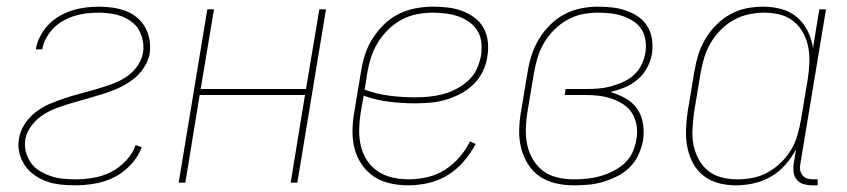

<svg xmlns="http://www.w3.org/2000/svg" viewBox="-20 -548 2540 576"><path d="M204 8Q182 8 160.5 5.5Q139 3 119.5 -4Q100 -11 83 -23Q66 -35 54.5 -52Q43 -69 38 -90Q33 -111 37 -133Q41 -156 54.5 -176.5Q68 -197 87.5 -212Q107 -227 129.5 -236.5Q152 -246 174.5 -253.5Q197 -261 220 -267Q243 -273 265.5 -279.5Q288 -286 311 -294Q334 -302 354.5 -314.5Q375 -327 390 -347Q405 -367 409 -390Q412 -408 408.5 -425.5Q405 -443 397 -457.5Q389 -472 375 -482.5Q361 -493 345 -499Q329 -505 311.5 -507.5Q294 -510 276 -510Q258 -510 240.5 -508Q223 -506 206 -501Q189 -496 172 -487Q155 -478 142 -465Q129 -452 119.5 -435.5Q110 -419 107 -401V-400H88V-402Q91 -421 101 -440Q111 -459 126 -474.5Q141 -490 159.5 -500.5Q178 -511 197.5 -517Q217 -523 237 -525.5Q257 -528 277 -528Q298 -528 318.5 -525Q339 -522 357.5 -515Q376 -508 391 -495.5Q406 -483 415.5 -466Q425 -449 428.5 -428.5Q432 -408 429 -387Q425 -365 411 -344Q397 -323 377.5 -308.5Q358 -294 336 -284Q314 -274 291.5 -267Q269 -260 246.5 -253.5Q224 -247 201 -240.5Q178 -234 155.5 -226Q133 -218 112.5 -205.5Q92 -193 76 -173Q60 -153 56 -131Q53 -111 57.5 -93Q62 -75 72.5 -60Q83 -45 98.5 -35.5Q114 -26 131.5 -20Q149 -14 167.5 -12Q186 -10 206 -10Q232 -10 259.5 -14.5Q287 -19 312 -31.5Q337 -44 357.5 -65.5Q378 -87 387 -113L405 -106Q395 -78 372.5 -54Q350 -30 322 -16Q294 -2 263.5 3Q233 8 204 8Z M516 0 602 -520H622L582 -281H898L938 -520H958L872 0H852L895 -263H579L536 0Z M1205 8Q1177 8 1150 2Q1123 -4 1101.5 -18.5Q1080 -33 1065 -55Q1050 -77 1043.5 -103Q1037 -129 1037.5 -157Q1038 -185 1043 -213L1063 -333Q1067 -359 1075 -384Q1083 -409 1097.5 -432Q1112 -455 1132 -474.5Q1152 -494 1176 -506Q1200 -518 1226.5 -523Q1253 -528 1278 -528Q1301 -528 1323 -525.5Q1345 -523 1365.5 -515.5Q1386 -508 1403.5 -495Q1421 -482 1431 -463.5Q1441 -445 1443.5 -423Q1446 -401 1442 -378Q1439 -356 1428.5 -334Q1418 -312 1400.5 -295Q1383 -278 1361 -266.5Q1339 -255 1316.5 -248.5Q1294 -242 1271 -240Q1248 -238 1225 -238Q1185 -238 1146 -243Q1107 -248 1071 -261L1062 -210Q1058 -185 1057.5 -159.5Q1057 -134 1062.5 -110.5Q1068 -87 1081 -67Q1094 -47 1113.5 -34Q1133 -21 1157 -15.5Q1181 -10 1207 -10Q1234 -10 1262 -16.5Q1290 -23 1314.5 -38.5Q1339 -54 1358.5 -76.5Q1378 -99 1390 -124L1407 -116Q1392 -88 1371 -63.5Q1350 -39 1323 -22.5Q1296 -6 1265.5 1Q1235 8 1205 8ZM1225 -256Q1246 -256 1267 -258Q1288 -260 1308.5 -265.5Q1329 -271 1348.5 -281Q1368 -291 1384.5 -306Q1401 -321 1410 -340.5Q1419 -360 1423 -381Q1426 -401 1424 -420.5Q1422 -440 1412.5 -455.5Q1403 -471 1387.5 -482Q1372 -493 1354.5 -499Q1337 -505 1317.5 -507.5Q1298 -510 1278 -510Q1255 -510 1231.5 -505.5Q1208 -501 1186 -489.5Q1164 -478 1145.5 -460Q1127 -442 1114 -421Q1101 -400 1093.5 -377Q1086 -354 1082 -330L1074 -279Q1109 -266 1147.5 -261Q1186 -256 1225 -256Z M1702 8Q1674 8 1647.5 2Q1621 -4 1599.5 -18.5Q1578 -33 1564 -55.5Q1550 -78 1543.5 -103.5Q1537 -129 1537.5 -157Q1538 -185 1543 -213L1563 -333Q1567 -358 1575 -383Q1583 -408 1597 -431Q1611 -454 1630.5 -473.5Q1650 -493 1674 -505.5Q1698 -518 1723.5 -523Q1749 -528 1774 -528Q1796 -528 1817.5 -525.5Q1839 -523 1859 -516Q1879 -509 1895.5 -497.5Q1912 -486 1922.5 -468.5Q1933 -451 1936 -430Q1939 -409 1936 -387Q1932 -365 1921 -344.5Q1910 -324 1893 -309.5Q1876 -295 1854.5 -286Q1833 -277 1811 -272Q1835 -265 1856.5 -253Q1878 -241 1891.5 -221.5Q1905 -202 1909 -177Q1913 -152 1909 -126Q1905 -105 1895.5 -84Q1886 -63 1869.5 -46.5Q1853 -30 1832 -19.5Q1811 -9 1789.5 -2.5Q1768 4 1746 6Q1724 8 1702 8ZM1702 -10Q1722 -10 1741.5 -12Q1761 -14 1780.5 -19.5Q1800 -25 1819 -34.5Q1838 -44 1853.5 -58Q1869 -72 1877.5 -91Q1886 -110 1889 -129Q1893 -150 1890 -170Q1887 -190 1877.5 -206.5Q1868 -223 1851.5 -234Q1835 -245 1816.5 -251.5Q1798 -258 1778 -260.5Q1758 -263 1737 -263H1674L1677 -281H1740Q1758 -281 1776.5 -282.5Q1795 -284 1813 -289Q1831 -294 1849 -302Q1867 -310 1881.5 -323Q1896 -336 1904.5 -353.5Q1913 -371 1916 -389Q1919 -408 1916.5 -426.5Q1914 -445 1904.5 -460Q1895 -475 1880 -484.5Q1865 -494 1847.5 -500Q1830 -506 1811.5 -508Q1793 -510 1774 -510Q1751 -510 1728 -505.5Q1705 -501 1683 -489Q1661 -477 1643 -459Q1625 -441 1612.5 -420Q1600 -399 1593 -376Q1586 -353 1582 -330L1562 -210Q1558 -185 1557.5 -160Q1557 -135 1562 -112Q1567 -89 1579.5 -68.5Q1592 -48 1610.5 -34.5Q1629 -21 1653 -15.5Q1677 -10 1702 -10Z M2188 8Q2161 8 2136 1.5Q2111 -5 2091 -20.5Q2071 -36 2059 -58.5Q2047 -81 2042 -106.5Q2037 -132 2038 -159Q2039 -186 2043 -213L2063 -333Q2067 -358 2074.5 -382.5Q2082 -407 2095.5 -430Q2109 -453 2128 -472.5Q2147 -492 2170.5 -505Q2194 -518 2219.5 -523Q2245 -528 2270 -528Q2298 -528 2325 -520.5Q2352 -513 2371.5 -496Q2391 -479 2403 -455Q2415 -431 2419 -404L2438 -520H2458L2381 -56Q2379 -47 2380.5 -38Q2382 -29 2387.5 -22Q2393 -15 2401.5 -12.5Q2410 -10 2419 -10H2433V8H2416Q2403 8 2391 4.5Q2379 1 2371 -8Q2363 -17 2361 -30Q2359 -43 2361 -56L2368 -100Q2355 -75 2336 -53.5Q2317 -32 2292.5 -18Q2268 -4 2241 2Q2214 8 2188 8ZM2192 -10Q2215 -10 2238.5 -14.5Q2262 -19 2283.5 -31Q2305 -43 2323 -60.5Q2341 -78 2353.5 -99Q2366 -120 2372.5 -143Q2379 -166 2383 -189L2403 -309Q2407 -333 2408 -357.5Q2409 -382 2405 -405Q2401 -428 2390 -448.5Q2379 -469 2361.5 -483.5Q2344 -498 2321 -504Q2298 -510 2273 -510Q2250 -510 2226.5 -505Q2203 -500 2182 -488.5Q2161 -477 2143 -459Q2125 -441 2112.5 -420Q2100 -399 2093 -376Q2086 -353 2082 -330L2062 -210Q2059 -186 2057.5 -161.5Q2056 -137 2060.5 -114Q2065 -91 2075.5 -71Q2086 -51 2103.5 -36.5Q2121 -22 2144 -16Q2167 -10 2192 -10Z"/></svg>

Font: Iosevka Term Curly Thin
Style: Italic
Weight: 100
Italic angle: -9°
Designer: Belleve Invis
Foundry: Belleve Invis
Version: Version 32.3.0